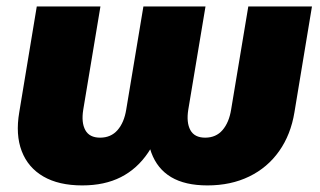

<svg xmlns="http://www.w3.org/2000/svg" viewBox="-20 -559 981 589"><path d="M232.4 9.8Q160.2 9.8 113 -17.6Q65.9 -44.9 46.6 -95.5Q27.3 -146 39.1 -214.8L92.8 -539.1H288.1L235.4 -222.7Q229 -183.1 241.7 -159.9Q254.4 -136.7 287.1 -136.7Q320.3 -136.7 340.6 -159.9Q360.8 -183.1 367.2 -222.7L419.9 -539.1H610.4L557.6 -222.7Q551.3 -183.1 564 -159.9Q576.7 -136.7 609.4 -136.7Q642.6 -136.7 662.6 -159.9Q682.6 -183.1 689 -222.7L741.7 -539.1H937L883.3 -214.8Q872.1 -146 836.4 -95.5Q800.8 -44.9 744.6 -17.6Q688.5 9.8 616.2 9.8Q547.9 9.8 505.1 -15.6Q462.4 -41 444.1 -91.1Q425.8 -141.1 432.1 -214.8H486.8Q468.3 -141.1 434.6 -91.1Q400.9 -41 350.8 -15.6Q300.8 9.8 232.4 9.8Z"/></svg>

Font: Inter 18pt Black
Style: Italic
Weight: 900
Italic angle: -9.3988°
Designer: Rasmus Andersson
Foundry: rsms
Version: Version 4.001;git-66647c0bb